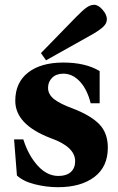

<svg xmlns="http://www.w3.org/2000/svg" viewBox="-20 -760 486 792"><path d="M38.1 -185.1H76.2Q96.7 -119.6 135.3 -76.9Q173.8 -34.2 221.2 -34.2Q253.9 -34.2 272 -50.3Q290 -66.4 290 -95.2Q290 -154.3 189.9 -189.9Q43 -245.6 43 -344.2Q43 -419.4 95.9 -460.7Q148.9 -502 241.2 -502Q333 -502 391.1 -466.8V-334H354Q339.8 -391.1 309.6 -423.6Q279.3 -456.1 241.2 -456.1Q211.9 -456.1 195.1 -439.2Q178.2 -422.4 178.2 -397.9Q178.2 -370.1 204.1 -350.3Q230 -330.6 278.8 -313Q353 -284.7 388.9 -248.3Q424.8 -211.9 424.8 -150.9Q424.8 -71.8 369.1 -29.8Q313.5 12.2 219.2 12.2Q171.4 12.2 123.8 0.2Q76.2 -11.7 49.8 -36.1ZM148.9 -541 293.9 -689.9Q322.3 -718.8 337.9 -729.5Q353.5 -740.2 368.2 -740.2Q385.7 -740.2 403.3 -719.7Q420.9 -699.2 420.9 -680.2Q420.9 -662.6 403.3 -647.2Q385.7 -631.8 353 -613.8L169.9 -511.2Z"/></svg>

Font: Linguistics Pro
Style: Bold
Weight: 700
Designer: Stefan Peev, Context Ltd
Foundry: Stefan Peev, Context Ltd
Version: Version 001.000